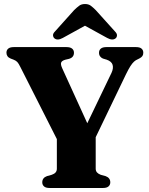

<svg xmlns="http://www.w3.org/2000/svg" viewBox="-20 -934 740 954"><path d="M440 -220 286 -196.5 81.5 -600.5Q72.5 -619 65.8 -626Q59 -633 47.5 -637.5L33 -643Q22 -647.5 17 -655Q12 -662.5 12 -672Q12 -685 21 -692.5Q30 -700 48.5 -700H310.5Q329 -700 338.2 -692.5Q347.5 -685 347.5 -672Q347.5 -648.5 322.5 -641.5L303.5 -637Q287 -632 283.8 -622.8Q280.5 -613.5 289.5 -594L437 -270.5L374 -239L534 -572Q544.5 -594.5 539.5 -611.8Q534.5 -629 510 -637.5L491.5 -643Q483 -646.5 477.5 -653.8Q472 -661 472 -672Q472 -685 481 -692.5Q490 -700 508.5 -700H656Q674.5 -700 683.2 -692.5Q692 -685 692 -672Q692 -662 687.5 -655.5Q683 -649 672.5 -643.5L664.5 -639.5Q654.5 -635.5 646 -627.8Q637.5 -620 628.2 -605.8Q619 -591.5 606 -565ZM262.5 -257.5H455.5V-96Q455.5 -84.5 462 -77.2Q468.5 -70 480.5 -65.5L504.5 -59Q528 -50.5 528 -28Q528 -15.5 519.2 -7.8Q510.5 0 492 0H226Q207.5 0 198.8 -7.8Q190 -15.5 190 -28Q190 -50.5 213.5 -59L237 -65.5Q250 -70 256.2 -77.2Q262.5 -84.5 262.5 -96ZM441 -827.5H363.5L512.5 -745.5Q539 -731 554.5 -743.5Q560.5 -748.5 561.2 -757.8Q562 -767 551.5 -777.5L455.5 -884Q442 -897.5 430.8 -905.8Q419.5 -914 402.5 -914Q385 -914 373.8 -905.8Q362.5 -897.5 348.5 -884L253 -777.5Q242.5 -767 243.5 -757.8Q244.5 -748.5 250.5 -743.5Q265.5 -731 292 -745.5Z"/></svg>

Font: Fraunces
Style: Bold
Weight: 700
Version: Version 1.000;[b76b70a41]